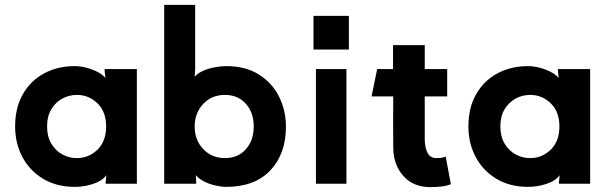

<svg xmlns="http://www.w3.org/2000/svg" viewBox="-20 -753 2495 787"><path d="M287 -482Q321 -482 359 -467.5Q397 -453 412 -433L409 -461V-470H541V0H413V-5L416 -35Q400 -12 362.5 0.5Q325 13 287 13Q212 13 157 -20Q102 -53 72 -109Q42 -165 42 -235Q42 -311 73.5 -366.5Q105 -422 160.5 -452Q216 -482 287 -482ZM295 -105Q344 -105 379.5 -139.5Q415 -174 415 -235Q415 -295 379.5 -329.5Q344 -364 295 -364Q263 -364 235.5 -349Q208 -334 190.5 -305.5Q173 -277 173 -235Q173 -193 190.5 -164Q208 -135 235.5 -120Q263 -105 295 -105Z M907 13Q888 13 863.5 7.5Q839 2 817 -9Q795 -20 783 -35L784 -8V0H653V-733H780V-472L778 -438Q789 -452 811 -462Q833 -472 859 -477Q885 -482 907 -482Q986 -482 1040.5 -448Q1095 -414 1123.5 -357.5Q1152 -301 1152 -234Q1152 -122 1088 -54.5Q1024 13 907 13ZM902 -364Q848 -364 813 -327Q778 -290 778 -234Q778 -179 813 -142Q848 -105 902 -105Q955 -105 987.5 -141Q1020 -177 1020 -234Q1020 -292 987.5 -328Q955 -364 902 -364Z M1265 -688H1410V-550H1265ZM1400 -470V0H1275V-470Z M1745 14Q1674 14 1633.5 -31.5Q1593 -77 1592 -145Q1592 -188 1591.5 -219.5Q1591 -251 1591.5 -283Q1592 -315 1592 -358H1503L1526 -470H1591V-568H1721V-470H1813V-358H1721Q1721 -298 1721 -258.5Q1721 -219 1721 -179Q1722 -146 1733 -125.5Q1744 -105 1769 -105Q1777 -105 1787 -106Q1797 -107 1807 -111L1828 2Q1812 9 1789 11.5Q1766 14 1745 14Z M2145 -482Q2179 -482 2217 -467.5Q2255 -453 2270 -433L2267 -461V-470H2399V0H2271V-5L2274 -35Q2258 -12 2220.5 0.5Q2183 13 2145 13Q2070 13 2015 -20Q1960 -53 1930 -109Q1900 -165 1900 -235Q1900 -311 1931.5 -366.5Q1963 -422 2018.5 -452Q2074 -482 2145 -482ZM2153 -105Q2202 -105 2237.5 -139.5Q2273 -174 2273 -235Q2273 -295 2237.5 -329.5Q2202 -364 2153 -364Q2121 -364 2093.5 -349Q2066 -334 2048.5 -305.5Q2031 -277 2031 -235Q2031 -193 2048.5 -164Q2066 -135 2093.5 -120Q2121 -105 2153 -105Z"/></svg>

Font: Kreadon
Style: Bold
Weight: 700
Designer: Reiya WATANABE
Foundry: StudioGnu
Version: Version 1.003; ttfautohint (v1.8.4.7-5d5b);gftools[0.9.32]